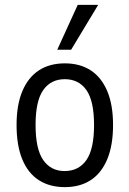

<svg xmlns="http://www.w3.org/2000/svg" viewBox="-20 -759 531 788"><path d="M246 9Q184 9 139.5 -19.5Q95 -48 71.5 -105Q48 -162 48 -246Q48 -329 72 -385.5Q96 -442 140 -470.5Q184 -499 246 -499Q308 -499 352 -470.5Q396 -442 420 -385.5Q444 -329 444 -246Q444 -162 420 -105Q396 -48 352 -19.5Q308 9 246 9ZM245 -57Q303 -57 334.5 -102Q366 -147 366 -246Q366 -345 334.5 -389.5Q303 -434 246 -434Q189 -434 157.5 -389.5Q126 -345 126 -246Q126 -147 157.5 -102Q189 -57 245 -57ZM215 -555 299 -739H383L272 -555Z"/></svg>

Font: Nunito Sans 10pt Condensed
Style: Regular
Weight: 400
Width: 3
Designer: Vernon Adams
Foundry: Vernon Adams
Version: Version 3.101;gftools[0.9.27]